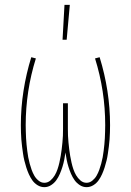

<svg xmlns="http://www.w3.org/2000/svg" viewBox="-20 -764 540 792"><path d="M163 8Q148 8 135 0Q122 -8 113.5 -20Q105 -32 99 -45.5Q93 -59 88.5 -73Q84 -87 80.5 -101.5Q77 -116 75 -130.5Q73 -145 71 -159.5Q69 -174 68 -189Q67 -204 66.5 -218.5Q66 -233 66 -248Q66 -319 77 -389.5Q88 -460 109 -528L128 -523Q107 -456 96.5 -387Q86 -318 86 -248Q86 -234 86.5 -221Q87 -208 87.5 -194.5Q88 -181 89.5 -168Q91 -155 92.5 -141.5Q94 -128 96.5 -115Q99 -102 102.5 -89Q106 -76 110.5 -63.5Q115 -51 121.5 -39.5Q128 -28 139 -19Q150 -10 163 -10Q177 -10 188 -19.5Q199 -29 206 -41Q213 -53 217.5 -66.5Q222 -80 225 -93.5Q228 -107 230.5 -121Q233 -135 234.5 -148.5Q236 -162 237.5 -176Q239 -190 239.5 -204Q240 -218 240 -232Q240 -246 240 -260V-338H260V-260Q260 -246 260 -232Q260 -218 260.5 -204Q261 -190 262.5 -176Q264 -162 265.5 -148.5Q267 -135 269.5 -121Q272 -107 275 -93.5Q278 -80 282.5 -66.5Q287 -53 294 -41Q301 -29 312 -19.5Q323 -10 337 -10Q350 -10 361 -19Q372 -28 378.5 -39.5Q385 -51 389.5 -63.5Q394 -76 397.5 -89Q401 -102 403.5 -115Q406 -128 407.5 -141.5Q409 -155 410.5 -168Q412 -181 412.5 -194.5Q413 -208 413.5 -221Q414 -234 414 -248Q414 -318 403.5 -387Q393 -456 372 -523L391 -528Q412 -460 423 -389.5Q434 -319 434 -248Q434 -233 433.5 -218.5Q433 -204 432 -189Q431 -174 429 -159.5Q427 -145 425 -130.5Q423 -116 419.5 -101.5Q416 -87 411.5 -73Q407 -59 401 -45.5Q395 -32 386.5 -20Q378 -8 365 0Q352 8 337 8Q322 8 309 -0.5Q296 -9 287.5 -21Q279 -33 273 -47Q267 -61 262.5 -75.5Q258 -90 255 -105Q252 -120 250 -135Q248 -120 245 -105Q242 -90 237.5 -75.5Q233 -61 227 -47Q221 -33 212.5 -21Q204 -9 191 -0.5Q178 8 163 8ZM238 -600 246 -744H268L255 -600Z"/></svg>

Font: Iosevka Curly Slab Thin
Style: Regular
Weight: 100
Monospace: yes
Designer: Belleve Invis
Foundry: Belleve Invis
Version: Version 22.1.2; ttfautohint (v1.8.4)